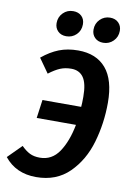

<svg xmlns="http://www.w3.org/2000/svg" viewBox="-118 -974 710 1050"><g transform="rotate(10 237.0 -449.5)"><path d="M475 -453Q475 -339 444 -232.5Q413 -126 341.5 -55.5Q270 15 158 15Q46 15 -18 -65L57 -140Q81 -116 104 -104.5Q127 -93 160 -93Q227 -93 266.5 -151.5Q306 -210 324 -304H106L120 -406H335Q337 -425 337 -462Q337 -536 314 -569Q291 -602 246 -602Q212 -602 184.5 -590.5Q157 -579 123 -553L67 -632Q113 -670 160 -688.5Q207 -707 266 -707Q367 -707 421 -643.5Q475 -580 475 -453ZM123 -834Q123 -868 146 -891Q169 -914 202 -914Q231 -914 248.5 -897Q266 -880 266 -852Q266 -817 243 -794.5Q220 -772 187 -772Q158 -772 140.5 -789.5Q123 -807 123 -834ZM328 -834Q328 -868 351 -891Q374 -914 407 -914Q436 -914 453.5 -896.5Q471 -879 471 -852Q471 -818 448 -795Q425 -772 392 -772Q363 -772 345.5 -789.5Q328 -807 328 -834Z"/></g></svg>

Font: Fira Sans Condensed SemiBold
Style: Italic
Weight: 600
Width: 3
Italic angle: -8°
Designer: bBox Type GmbH & Carrois Corporate GbR & Edenspiekermann AG
Foundry: bBox Type GmbH & Carrois Corporate GbR & Edenspiekermann AG
Version: Version 4.301